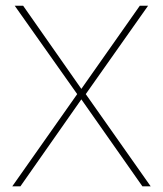

<svg xmlns="http://www.w3.org/2000/svg" viewBox="-20 -660 578 680"><path d="M62 -639.6 268.1 -345.2 475.1 -639.6H504.4L283.7 -326.7L513.7 0H484.4L268.1 -308.1L52.2 0H23.4L253.4 -326.7L32.2 -639.6Z"/></svg>

Font: Yantramanav Thin
Style: Regular
Weight: 250
Version: Version 1.001;PS 1.0;hotconv 1.0.72;makeotf.lib2.5.5900; ttf